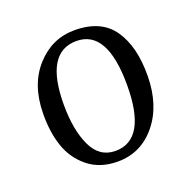

<svg xmlns="http://www.w3.org/2000/svg" viewBox="-92 -559 658 658"><g transform="rotate(-20 236.5 -230.0)"><path d="M231 7Q167 7 124 -27.5Q81 -62 63 -115Q45 -168 46 -235Q47 -340 104.5 -403.5Q162 -467 244 -467Q341 -467 384.5 -404Q428 -341 427 -234Q426 -127 371 -60Q316 7 231 7ZM236 -30Q350 -30 350 -229Q350 -430 238 -430Q123 -430 123 -239Q123 -147 150.5 -88.5Q178 -30 236 -30Z"/></g></svg>

Font: Aikya
Style: Regular
Weight: 400
Designer: Neelakash Kshetrimayum (Latin subset based on Merriweather by Eben Sorkin)
Foundry: Brand New Type
Version: Version 1.00 b005